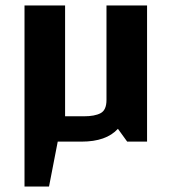

<svg xmlns="http://www.w3.org/2000/svg" viewBox="-20 -520 630 705"><path d="M70 -500H219V-93H288Q328 -93 349.5 -104.5Q371 -116 371 -153V-500H520V0H447L413 -47Q370 0 280 0H192L160 165H70Z"/></svg>

Font: Changa SemiBold
Style: Regular
Weight: 600
Designer: Eduardo Rodriguez Tunni
Foundry: Eduardo Rodriguez Tunni
Version: Version 2.002; ttfautohint (v1.5) -l 8 -r 50 -G 150 -x 14 -H